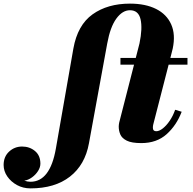

<svg xmlns="http://www.w3.org/2000/svg" viewBox="-220 -780 1064 1060"><path d="M445 -460H529.5L550 -540Q567.5 -623.5 556 -673.5Q544.5 -723.5 497.5 -723.5Q456 -723.5 422.2 -677.2Q388.5 -631 372 -540L271 11.5Q249.5 130 166.2 195Q83 260 -52 260Q-92.5 260 -126 241.8Q-159.5 223.5 -179.8 194Q-200 164.5 -200 131Q-200 85 -169.8 57Q-139.5 29 -98 29Q-56.5 29 -26.8 53.8Q3 78.5 3 123.5Q3 143.5 -9.8 163.8Q-22.5 184 -43 199Q-63.5 214 -86 217.5Q-67.5 223.5 -52 223.5Q56.5 223.5 88.5 40L185 -511.5Q208 -641.5 291 -700.8Q374 -760 497.5 -760Q583 -760 641.8 -730.5Q700.5 -701 725.2 -645.2Q750 -589.5 733.5 -511.5L720.5 -460H815V-423H711L626 -92.5Q624 -84.5 624 -74.5Q624 -55.5 642.5 -55.5Q659.5 -55.5 679.5 -71.5Q699.5 -87.5 717.5 -114.2Q735.5 -141 747 -174L783 -163Q754.5 -88 699.8 -39Q645 10 560 10Q506.5 10 479.8 -3.5Q453 -17 444.2 -37.8Q435.5 -58.5 435.5 -81Q435.5 -85 436.2 -91.8Q437 -98.5 438 -103L520 -423H445Z"/></svg>

Font: Bodoni* 06pt Fatface
Style: Italic
Weight: 900
Italic angle: -13°
Version: Version 2.3